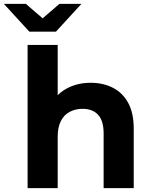

<svg xmlns="http://www.w3.org/2000/svg" viewBox="-71 -975 782 995"><path d="M399 -546Q463 -546 513.5 -520.5Q564 -495 593 -442.5Q622 -390 622 -308V0H466V-284Q466 -349 437.5 -380Q409 -411 357 -411Q320 -411 290.5 -395.5Q261 -380 244.5 -348Q228 -316 228 -266V0H72V-742H228V-389L193 -434Q222 -488 276 -517Q330 -546 399 -546ZM81 -811 -51 -955H63L201 -836H99L237 -955H351L219 -811Z"/></svg>

Font: MOST Montserrat
Style: Bold
Weight: 700
Designer: Julieta Ulanovsky
Foundry: Julieta Ulanovsky
Version: Version 8.000;March 11, 2024;FontCreator 15.0.0.2926 64-bit